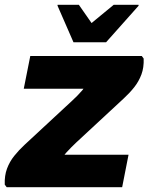

<svg xmlns="http://www.w3.org/2000/svg" viewBox="-21 -780 619 800"><path d="M78 -410.2 105.2 -546.8H569.6L577.6 -536Q579 -498.4 568.2 -469.6Q557.4 -440.8 538.4 -416.7Q519.3 -392.5 494.8 -370L296.4 -186Q275.3 -166.2 255 -143.9Q234.6 -121.6 232.8 -104.8L183.6 -135.4H514.6L488 0H6.8L-1.2 -10.8Q-2.6 -48.4 8.2 -77.3Q19 -106.3 38.2 -130.3Q57.4 -154.3 81.6 -176.8L280 -360.8Q302.4 -381.2 321.2 -403Q340 -424.8 343.6 -447.6L400 -410.2ZM285.1 -604 218.8 -756V-760H307.6L360.5 -684L452.8 -760H556.4V-756L421.1 -604Z"/></svg>

Font: Kufam
Style: Italic
Weight: 400
Italic angle: -11°
Designer: Artur Schmal
Foundry: Original Type
Version: Version 1.301; ttfautohint (v1.8.3)